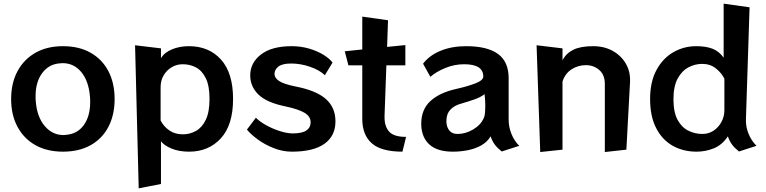

<svg xmlns="http://www.w3.org/2000/svg" viewBox="-20 -820 4197 1052"><path d="M325 11Q238 11 174.5 -24.5Q111 -60 76 -125Q41 -190 41 -277Q41 -365 76 -430Q111 -495 174.5 -531Q238 -567 325 -567Q413 -567 476.5 -531Q540 -495 574 -430Q608 -365 608 -277Q608 -190 574 -125Q540 -60 476.5 -24.5Q413 11 325 11ZM341 -81Q404 -86 439 -134.5Q474 -183 474 -259Q474 -267 474 -274.5Q474 -282 473 -290Q466 -376 425.5 -425Q385 -474 323 -474Q319 -474 316 -473.5Q313 -473 309 -473Q248 -469 211.5 -420Q175 -371 175 -294Q175 -287 175 -279.5Q175 -272 176 -264Q183 -179 225 -129.5Q267 -80 328 -80Q331 -80 334.5 -80.5Q338 -81 341 -81Z M740 212 720 -572 862 -555V-501Q880 -532 922 -549.5Q964 -567 1015 -567Q1125 -567 1191 -493.5Q1257 -420 1257 -278Q1257 -135 1190 -62Q1123 11 1016 11Q961 11 920 -6Q879 -23 862 -46V188ZM860 -160Q876 -128 907 -106Q938 -84 982 -84Q1020 -84 1053.5 -102.5Q1087 -121 1107.5 -163.5Q1128 -206 1128 -278Q1128 -349 1108 -390.5Q1088 -432 1055 -450Q1022 -468 981 -468Q948 -468 920.5 -451.5Q893 -435 876.5 -407Q860 -379 860 -343Z M1760 -408Q1731 -436 1679 -454Q1627 -472 1576 -472Q1526 -472 1505 -455Q1484 -438 1484 -415Q1484 -393 1509.5 -376Q1535 -359 1600 -346Q1713 -324 1765.5 -277.5Q1818 -231 1818 -155Q1818 -75 1757.5 -32Q1697 11 1579 11Q1529 11 1479.5 -8.5Q1430 -28 1391.5 -56.5Q1353 -85 1333 -110L1382 -175Q1401 -155 1436.5 -135Q1472 -115 1512.5 -102Q1553 -89 1584 -89Q1635 -89 1658.5 -105Q1682 -121 1682 -150Q1682 -182 1648.5 -202Q1615 -222 1544 -237Q1441 -258 1396 -302Q1351 -346 1351 -407Q1351 -476 1410 -521.5Q1469 -567 1578 -567Q1629 -567 1674.5 -553.5Q1720 -540 1753.5 -519Q1787 -498 1802 -477Z M2185 11Q2069 11 2017 -35Q1965 -81 1965 -168V-462H1889L1869 -539L1965 -549V-729L2106 -709L2101 -563L2201 -573V-462H2097L2087 -186V-176Q2087 -127 2112.5 -98.5Q2138 -70 2205 -70Z M2729 10Q2704 -10 2690.5 -28.5Q2677 -47 2668 -73Q2650 -42 2617 -23.5Q2584 -5 2543.5 3Q2503 11 2461 11Q2376 11 2333 -28Q2290 -67 2288 -137V-141Q2288 -221 2339 -267Q2390 -313 2481 -333Q2543 -347 2585.5 -363.5Q2628 -380 2628 -401Q2628 -468 2523 -468Q2470 -468 2420 -447.5Q2370 -427 2338 -399L2298 -471Q2333 -517 2394.5 -542Q2456 -567 2534 -567Q2650 -567 2708.5 -524.5Q2767 -482 2767 -391V-164Q2767 -125 2782 -87Q2797 -49 2825 -21ZM2426 -151Q2427 -124 2442 -105Q2457 -86 2487 -86Q2531 -86 2573 -111Q2615 -136 2631 -174Q2636 -185 2637.5 -201.5Q2639 -218 2639 -236Q2639 -262 2637 -283Q2635 -304 2635 -304Q2613 -287 2578.5 -275Q2544 -263 2506 -252Q2469 -242 2447.5 -219Q2426 -196 2426 -158Z M3294 13V-360Q3294 -410 3263.5 -436.5Q3233 -463 3190 -463Q3147 -463 3111.5 -440Q3076 -417 3062 -373V0L2940 13L2920 -572L3062 -555V-490Q3082 -528 3121.5 -547.5Q3161 -567 3230 -567Q3291 -567 3337.5 -541Q3384 -515 3409.5 -470.5Q3435 -426 3432 -370L3412 0Z M4029 10Q4004 -10 3990.5 -28.5Q3977 -47 3968 -73Q3937 -26 3891.5 -7.5Q3846 11 3797 11Q3723 11 3665.5 -21.5Q3608 -54 3575 -118.5Q3542 -183 3542 -277Q3542 -372 3577 -436.5Q3612 -501 3669.5 -534Q3727 -567 3795 -567Q3848 -567 3884 -553Q3920 -539 3945 -504V-800L4087 -780L4067 -164Q4066 -125 4081.5 -87Q4097 -49 4125 -21ZM3949 -389Q3933 -421 3902 -445.5Q3871 -470 3827 -470Q3789 -470 3753 -451.5Q3717 -433 3693.5 -390.5Q3670 -348 3670 -276Q3670 -205 3692.5 -163.5Q3715 -122 3751.5 -104Q3788 -86 3828 -86Q3862 -86 3889 -103.5Q3916 -121 3932.5 -151Q3949 -181 3949 -216Z"/></svg>

Font: RocknRoll One
Style: Regular
Weight: 400
Designer: Fontworks Inc.
Foundry: Fontworks Inc.
Version: Version 1.100